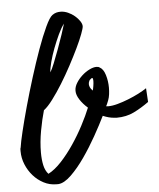

<svg xmlns="http://www.w3.org/2000/svg" viewBox="-55 -809 742 894"><g transform="rotate(-5 315.5 -361.5)"><path d="M378.9 -381.8Q380.9 -387.7 383.3 -401.9Q385.7 -416 385.7 -426.8Q385.7 -431.6 384.8 -436Q383.8 -440.4 380.9 -440.4Q377.9 -440.4 372.1 -434.6Q369.1 -432.6 367.2 -428.7Q363.3 -420.9 363.3 -413.1Q363.3 -406.2 366.7 -398.4Q370.1 -390.6 378.9 -381.8ZM272.5 -704.1Q258.8 -686.5 244.6 -656.2Q230.5 -626 218.3 -593.8Q206.1 -561.5 198.2 -531.7Q190.4 -502 189.5 -483.4Q197.3 -495.1 209 -524.4Q220.7 -553.7 233.4 -587.9Q246.1 -622.1 256.8 -654.3Q267.6 -686.5 272.5 -704.1ZM630.9 -306.6Q595.7 -281.2 560.1 -263.7Q524.4 -246.1 478.5 -246.1Q470.7 -246.1 466.8 -247.1Q442.4 -249 415 -260.7Q395.5 -220.7 366.7 -169.4Q337.9 -118.2 306.2 -72.8Q274.4 -27.3 241.7 4.4Q209 36.1 181.6 38.1H172.9Q140.6 38.1 112.8 23.4Q85 8.8 64.5 -14.6Q43.9 -38.1 31.7 -67.9Q19.5 -97.7 19.5 -128.9Q19.5 -133.8 19.5 -138.2Q19.5 -142.6 21.5 -147.5Q24.4 -169.9 36.6 -220.7Q48.8 -271.5 66.4 -335Q84 -398.4 105.5 -467.3Q127 -536.1 148.4 -595.7Q169.9 -655.3 189.5 -697.3Q209 -739.3 222.7 -749Q232.4 -755.9 241.7 -758.3Q251 -760.7 260.7 -760.7Q278.3 -760.7 295.9 -752.9Q313.5 -745.1 327.1 -733.4Q340.8 -721.7 349.6 -708.5Q358.4 -695.3 358.4 -684.6Q358.4 -675.8 348.1 -648.4Q337.9 -621.1 320.3 -584.5Q302.7 -547.9 280.3 -505.9Q257.8 -463.9 233.9 -425.3Q210 -386.7 186.5 -355.5Q163.1 -324.2 144.5 -310.5Q132.8 -270.5 123 -217.3Q113.3 -164.1 113.3 -115.2Q113.3 -82 119.1 -55.7Q125 -29.3 139.6 -13.7Q169.9 -29.3 201.2 -63Q232.4 -96.7 260.7 -138.7Q289.1 -180.7 312 -224.6Q335 -268.6 349.6 -304.7Q327.1 -324.2 313 -346.2Q298.8 -368.2 298.8 -386.7V-388.7Q298.8 -406.2 310.1 -424.3Q321.3 -442.4 337.4 -457Q353.5 -471.7 372.1 -481Q390.6 -490.2 405.3 -490.2Q415 -490.2 419.9 -486.3Q437.5 -477.5 446.3 -448.7Q455.1 -419.9 455.1 -388.7Q455.1 -373 453.1 -357.9Q451.2 -342.8 446.3 -330.1Q444.3 -326.2 441.9 -319.3Q439.5 -312.5 434.6 -303.7Q438.5 -302.7 444.3 -302.7Q463.9 -302.7 488.8 -309.6Q513.7 -316.4 539.6 -326.7Q565.4 -336.9 588.4 -348.6Q611.3 -360.4 627 -371.1Z"/></g></svg>

Font: Miniver
Style: Regular
Weight: 400
Designer: Dathan Boardman
Foundry: Open Window
Version: Version 1.000